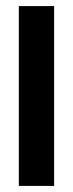

<svg xmlns="http://www.w3.org/2000/svg" viewBox="-20 -611 240 631"><path d="M41.9 0V-591H157.9V0Z"/></svg>

Font: Alumni Sans Thin
Style: Regular
Weight: 100
Designer: Robert E. Leuschke
Foundry: Robert E. Leuschke
Version: Version 1.018